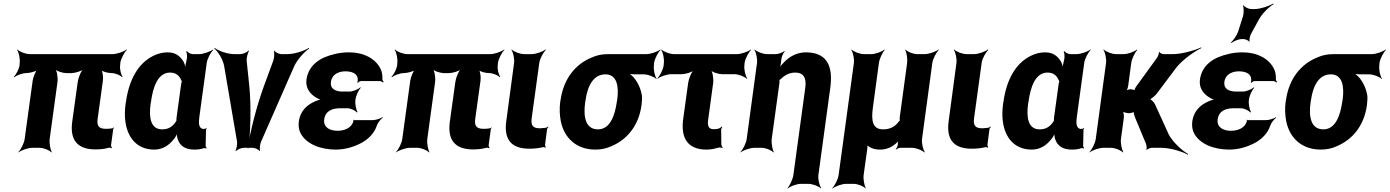

<svg xmlns="http://www.w3.org/2000/svg" viewBox="-20 -833 7831 1082"><path d="M518 9C547 9 570 6 592 0C597 -2 606 0 609 3L611 0C608 -3 605 -12 606 -17L618 -105C618 -108 622 -111 623 -113L621 -115C620 -114 616 -110 613 -110C603 -108 591 -107 578 -107C538 -107 525 -122 530 -162L560 -379C563 -399 558 -433 549 -444L545 -441C554 -430 588 -421 609 -421C629 -421 659 -409 668 -398L671 -401C662 -412 654 -443 657 -464L658 -478C661 -502 681 -539 695 -552L693 -554C678 -542 639 -528 615 -528H148C124 -528 89 -542 78 -554L76 -552C86 -539 94 -502 91 -478L90 -464C87 -444 71 -412 58 -401L61 -398C74 -409 107 -421 127 -421C147 -421 182 -430 195 -441L193 -444C180 -433 167 -398 164 -378L119 -50C116 -26 97 11 83 24L84 26C99 14 138 0 162 0H203C227 0 260 14 269 26L272 24C264 11 257 -26 260 -50L304 -371C307 -395 301 -435 290 -447L288 -445C298 -432 334 -421 354 -421H382C402 -421 440 -432 454 -445L452 -447C437 -435 421 -395 418 -371L387 -147C373 -44 416 9 518 9Z M1127 -107 1129 -104 1126 -106C1099 -109 1099 -140 1103 -171L1145 -478C1148 -502 1168 -539 1182 -552L1180 -554C1165 -542 1126 -528 1102 -528H1067C1055 -528 1038 -537 1033 -545L1029 -542C1034 -535 1036 -510 1032 -497C1028 -482 1023 -458 1024 -446L1027 -447C1025 -457 1020 -475 1014 -486C996 -516 970 -538 925 -538C896 -538 870 -531 843 -518C757 -475 707 -382 690 -260L688 -250C683 -212 682 -177 687 -145C699 -59 751 10 849 10C897 10 932 -14 959 -48C969 -59 978 -77 980 -87H977C975 -77 978 -58 982 -47C995 -11 1023 10 1076 10C1097 10 1112 8 1128 2C1132 1 1139 2 1142 4L1145 0C1142 -1 1138 -8 1139 -13L1141 -102C1140 -105 1144 -108 1145 -110L1142 -112C1141 -111 1138 -107 1136 -107ZM1001 -360 975 -171C974 -165 975 -159 974 -153C974 -153 973 -149 974 -149L975 -153C974 -153 972 -149 972 -149C954 -121 931 -104 894 -104C828 -104 818 -172 829 -250L831 -260C842 -341 869 -424 938 -424C971 -424 989 -408 1000 -384C1001 -382 1005 -373 1006 -374V-378C1005 -377 1001 -363 1001 -360Z M1385 -347 1370 -491C1369 -506 1376 -536 1383 -545L1380 -548C1373 -538 1348 -528 1335 -528H1300C1262 -528 1211 -546 1190 -563L1188 -559C1209 -543 1236 -498 1243 -462L1316 -34C1318 -21 1313 7 1307 16L1310 18C1317 10 1340 0 1352 0H1405C1417 0 1438 10 1443 18L1446 16C1442 7 1445 -21 1451 -34L1639 -462C1656 -498 1697 -543 1722 -559L1720 -563C1695 -546 1638 -528 1600 -528H1566C1553 -528 1531 -538 1526 -548L1523 -545C1528 -536 1525 -506 1520 -491L1467 -347C1426 -235 1388 -85 1376 3H1380C1392 -85 1396 -235 1385 -347Z M1881 -96C1841 -96 1801 -114 1807 -160C1814 -210 1854 -223 1899 -223H1938C1956 -223 1983 -210 1991 -199L1995 -202C1987 -213 1980 -247 1983 -269V-272C1986 -293 2001 -327 2013 -338L2011 -341C1999 -330 1968 -317 1950 -317H1911C1871 -317 1839 -332 1845 -373C1846 -380 1848 -387 1852 -394C1865 -419 1894 -431 1927 -431C1957 -431 1989 -422 1995 -395C1997 -389 1996 -372 1994 -367L1997 -366C2000 -370 2008 -376 2014 -376H2121C2128 -376 2135 -371 2138 -368L2142 -371C2139 -375 2134 -382 2135 -388C2136 -409 2133 -427 2125 -444C2097 -503 2029 -538 1948 -538C1918 -538 1891 -535 1865 -528C1790 -511 1719 -471 1707 -384C1701 -337 1727 -304 1760 -284C1770 -277 1788 -270 1798 -269V-273C1788 -274 1769 -268 1756 -262C1709 -242 1672 -207 1664 -149C1661 -124 1664 -101 1674 -82C1706 -21 1786 10 1873 10C1925 10 1978 -6 2021 -30C2056 -50 2089 -81 2104 -126C2109 -142 2126 -162 2137 -170L2136 -173C2125 -165 2097 -156 2080 -156H1975C1973 -156 1974 -158 1973 -159L1970 -157C1971 -156 1972 -153 1972 -151C1961 -111 1921 -96 1881 -96Z M2646 9C2675 9 2698 6 2720 0C2725 -2 2734 0 2737 3L2739 0C2736 -3 2733 -12 2734 -17L2746 -105C2746 -108 2750 -111 2751 -113L2749 -115C2748 -114 2744 -110 2741 -110C2731 -108 2719 -107 2706 -107C2666 -107 2653 -122 2658 -162L2688 -379C2691 -399 2686 -433 2677 -444L2673 -441C2682 -430 2716 -421 2737 -421C2757 -421 2787 -409 2796 -398L2799 -401C2790 -412 2782 -443 2785 -464L2786 -478C2789 -502 2809 -539 2823 -552L2821 -554C2806 -542 2767 -528 2743 -528H2276C2252 -528 2217 -542 2206 -554L2204 -552C2214 -539 2222 -502 2219 -478L2218 -464C2215 -444 2199 -412 2186 -401L2189 -398C2202 -409 2235 -421 2255 -421C2275 -421 2310 -430 2323 -441L2321 -444C2308 -433 2295 -398 2292 -378L2247 -50C2244 -26 2225 11 2211 24L2212 26C2227 14 2266 0 2290 0H2331C2355 0 2388 14 2397 26L2400 24C2392 11 2385 -26 2388 -50L2432 -371C2435 -395 2429 -435 2418 -447L2416 -445C2426 -432 2462 -421 2482 -421H2510C2530 -421 2568 -432 2582 -445L2580 -447C2565 -435 2549 -395 2546 -371L2515 -147C2501 -44 2544 9 2646 9Z M2963 5C2992 5 3015 2 3037 -3C3042 -5 3051 -3 3054 0L3056 -3C3053 -6 3051 -15 3052 -20L3063 -105C3064 -110 3069 -115 3071 -118L3068 -120C3066 -118 3060 -113 3055 -113L3047 -112L3023 -110C2984 -110 2971 -125 2976 -165L3019 -478C3022 -502 3042 -539 3057 -552L3054 -554C3039 -542 3000 -528 2976 -528H2934C2910 -528 2875 -542 2864 -554L2862 -552C2872 -539 2880 -502 2877 -478L2833 -150C2819 -47 2861 5 2963 5Z M3665 -464 3666 -478C3669 -502 3689 -539 3703 -552L3701 -554C3686 -542 3647 -528 3623 -528H3407C3373 -528 3343 -522 3315 -509C3223 -472 3156 -390 3139 -269L3137 -259C3132 -220 3134 -185 3140 -152C3158 -58 3226 10 3335 10C3368 10 3397 4 3425 -9C3512 -45 3579 -123 3595 -239L3596 -249C3598 -266 3599 -282 3597 -297C3590 -337 3573 -371 3550 -398C3541 -407 3527 -420 3519 -424L3517 -420C3525 -416 3543 -414 3557 -414H3608C3632 -414 3667 -400 3678 -388L3680 -390C3670 -403 3662 -440 3665 -464ZM3392 -414C3457 -414 3469 -346 3458 -269L3456 -259C3445 -180 3417 -104 3350 -104C3279 -104 3266 -175 3278 -259L3280 -269C3291 -349 3324 -414 3392 -414Z M4001 -105C3972 -105 3966 -125 3971 -160L3999 -365C4002 -389 3996 -429 3985 -441L3983 -439C3993 -426 4029 -415 4049 -415H4118C4142 -415 4177 -401 4188 -389L4191 -391C4181 -404 4172 -441 4175 -465L4176 -478C4179 -502 4199 -539 4213 -552L4211 -554C4196 -542 4157 -528 4133 -528H3778C3754 -528 3719 -542 3708 -554L3706 -552C3716 -539 3724 -502 3721 -478L3720 -465C3717 -441 3698 -404 3684 -391L3685 -389C3700 -401 3739 -415 3763 -415H3823C3843 -415 3880 -426 3894 -439L3892 -441C3877 -429 3861 -389 3858 -365L3830 -162C3815 -52 3858 10 3961 10C3987 10 4008 5 4029 -1C4036 -3 4047 -1 4051 1L4053 -2C4049 -5 4045 -14 4045 -21L4044 -104C4045 -109 4049 -115 4050 -117L4047 -120C4036 -107 4021 -105 4001 -105Z M4462 -424C4508 -424 4526 -394 4518 -338L4451 153C4448 177 4430 214 4418 227L4420 229C4433 217 4470 203 4494 203H4535C4559 203 4595 217 4606 229L4608 227C4598 214 4589 177 4592 153L4659 -338C4676 -463 4639 -538 4521 -538C4472 -538 4430 -515 4400 -484C4389 -473 4374 -456 4367 -445L4371 -443C4377 -454 4381 -474 4382 -489L4383 -496C4383 -510 4394 -535 4402 -543L4400 -546C4392 -537 4366 -528 4351 -528H4303C4279 -528 4244 -542 4233 -554L4231 -552C4241 -539 4249 -502 4246 -478L4188 -50C4185 -26 4166 11 4152 24L4153 26C4168 14 4207 0 4231 0H4272C4296 0 4329 14 4338 26L4341 24C4333 11 4326 -26 4329 -50L4372 -362C4373 -366 4374 -383 4371 -385L4368 -382C4370 -380 4381 -387 4383 -390C4403 -410 4429 -424 4462 -424Z M5039 -17C5038 -9 5033 3 5028 7L5030 10C5035 5 5047 0 5055 0H5119C5143 0 5178 14 5189 26L5192 24C5182 11 5173 -26 5176 -50L5234 -478C5237 -502 5257 -539 5271 -552L5269 -554C5254 -542 5215 -528 5191 -528H5149C5125 -528 5092 -542 5083 -554L5081 -552C5089 -539 5095 -502 5092 -478L5050 -169C5050 -166 5050 -152 5052 -151L5054 -154C5052 -155 5043 -147 5042 -144C5023 -119 4995 -104 4957 -104C4897 -104 4889 -152 4899 -226L4933 -478C4936 -502 4954 -539 4966 -552L4964 -554C4951 -542 4914 -528 4890 -528H4849C4825 -528 4790 -542 4779 -554L4777 -552C4787 -539 4795 -502 4792 -478L4706 153C4703 177 4684 214 4670 227L4672 229C4687 217 4725 203 4749 203H4790C4814 203 4848 217 4857 229L4859 227C4851 214 4844 177 4847 153L4868 2C4869 -5 4869 -17 4867 -22L4864 -20C4866 -15 4873 -9 4878 -6C4894 5 4915 10 4939 10C4975 10 5002 -2 5026 -22C5033 -28 5044 -37 5047 -44L5045 -45C5041 -39 5039 -26 5039 -17Z M5456 5C5485 5 5508 2 5530 -3C5535 -5 5544 -3 5547 0L5549 -3C5546 -6 5544 -15 5545 -20L5556 -105C5557 -110 5562 -115 5564 -118L5561 -120C5559 -118 5553 -113 5548 -113L5540 -112L5516 -110C5477 -110 5464 -125 5469 -165L5512 -478C5515 -502 5535 -539 5550 -552L5547 -554C5532 -542 5493 -528 5469 -528H5427C5403 -528 5368 -542 5357 -554L5355 -552C5365 -539 5373 -502 5370 -478L5326 -150C5312 -47 5354 5 5456 5Z M6072 -107 6074 -104 6071 -106C6044 -109 6044 -140 6048 -171L6090 -478C6093 -502 6113 -539 6127 -552L6125 -554C6110 -542 6071 -528 6047 -528H6012C6000 -528 5983 -537 5978 -545L5974 -542C5979 -535 5981 -510 5977 -497C5973 -482 5968 -458 5969 -446L5972 -447C5970 -457 5965 -475 5959 -486C5941 -516 5915 -538 5870 -538C5841 -538 5815 -531 5788 -518C5702 -475 5652 -382 5635 -260L5633 -250C5628 -212 5627 -177 5632 -145C5644 -59 5696 10 5794 10C5842 10 5877 -14 5904 -48C5914 -59 5923 -77 5925 -87H5922C5920 -77 5923 -58 5927 -47C5940 -11 5968 10 6021 10C6042 10 6057 8 6073 2C6077 1 6084 2 6087 4L6090 0C6087 -1 6083 -8 6084 -13L6086 -102C6085 -105 6089 -108 6090 -110L6087 -112C6086 -111 6083 -107 6081 -107ZM5946 -360 5920 -171C5919 -165 5920 -159 5919 -153C5919 -153 5918 -149 5919 -149L5920 -153C5919 -153 5917 -149 5917 -149C5899 -121 5876 -104 5839 -104C5773 -104 5763 -172 5774 -250L5776 -260C5787 -341 5814 -424 5883 -424C5916 -424 5934 -408 5945 -384C5946 -382 5950 -373 5951 -374V-378C5950 -377 5946 -363 5946 -360Z M6376 -172 6438 -23C6441 -15 6444 5 6440 10L6442 12C6446 7 6463 0 6471 0H6525C6572 0 6642 20 6674 39L6676 35C6643 17 6591 -30 6567 -74L6489 -245C6484 -256 6465 -276 6457 -276L6456 -272C6464 -272 6488 -292 6497 -303L6612 -456C6648 -499 6712 -544 6750 -562L6749 -566C6711 -548 6637 -528 6591 -528H6538C6531 -528 6516 -534 6514 -540L6511 -538C6512 -532 6505 -513 6500 -507L6384 -347C6380 -342 6371 -325 6373 -320L6375 -322C6374 -327 6358 -330 6353 -330C6345 -330 6328 -326 6322 -321L6325 -318C6331 -323 6337 -341 6338 -351L6355 -478C6358 -502 6377 -539 6389 -552L6387 -554C6374 -542 6336 -528 6312 -528H6270C6246 -528 6211 -542 6200 -554L6198 -552C6208 -539 6216 -502 6213 -478L6155 -50C6152 -26 6133 11 6119 24L6120 26C6135 14 6174 0 6198 0H6240C6264 0 6298 14 6307 26L6310 24C6302 11 6294 -26 6297 -50L6313 -167C6315 -180 6312 -204 6306 -211L6302 -208C6308 -201 6330 -195 6342 -195H6343C6351 -195 6370 -200 6374 -205L6370 -207C6366 -202 6373 -180 6376 -172Z M6916 -96C6876 -96 6836 -114 6842 -160C6849 -210 6889 -223 6934 -223H6973C6991 -223 7018 -210 7026 -199L7030 -202C7022 -213 7015 -247 7018 -269V-272C7021 -293 7036 -327 7048 -338L7046 -341C7034 -330 7003 -317 6985 -317H6946C6906 -317 6874 -332 6880 -373C6881 -380 6883 -387 6887 -394C6900 -419 6929 -431 6962 -431C6992 -431 7024 -422 7030 -395C7032 -389 7031 -372 7029 -367L7032 -366C7035 -370 7043 -376 7049 -376H7156C7163 -376 7170 -371 7173 -368L7177 -371C7174 -375 7169 -382 7170 -388C7171 -409 7168 -427 7160 -444C7132 -503 7064 -538 6983 -538C6953 -538 6926 -535 6900 -528C6825 -511 6754 -471 6742 -384C6736 -337 6762 -304 6795 -284C6805 -277 6823 -270 6833 -269V-273C6823 -274 6804 -268 6791 -262C6744 -242 6707 -207 6699 -149C6696 -124 6699 -101 6709 -82C6741 -21 6821 10 6908 10C6960 10 7013 -6 7056 -30C7091 -50 7124 -81 7139 -126C7144 -142 7161 -162 7172 -170L7171 -173C7160 -165 7132 -156 7115 -156H7010C7008 -156 7009 -158 7008 -159L7005 -157C7006 -156 7007 -153 7007 -151C6996 -111 6956 -96 6916 -96ZM6985 -742 6957 -654C6950 -633 6929 -604 6917 -594L6920 -591C6932 -601 6960 -613 6979 -613H6987C6997 -613 7017 -605 7019 -598L7022 -600C7019 -607 7024 -631 7030 -642L7075 -724C7093 -757 7132 -795 7157 -809L7155 -813C7130 -798 7082 -782 7051 -782H7031C7017 -782 6994 -793 6988 -803L6984 -801C6990 -791 6990 -759 6985 -742Z M7753 -464 7754 -478C7757 -502 7777 -539 7791 -552L7789 -554C7774 -542 7735 -528 7711 -528H7495C7461 -528 7431 -522 7403 -509C7311 -472 7244 -390 7227 -269L7225 -259C7220 -220 7222 -185 7228 -152C7246 -58 7314 10 7423 10C7456 10 7485 4 7513 -9C7600 -45 7667 -123 7683 -239L7684 -249C7686 -266 7687 -282 7685 -297C7678 -337 7661 -371 7638 -398C7629 -407 7615 -420 7607 -424L7605 -420C7613 -416 7631 -414 7645 -414H7696C7720 -414 7755 -400 7766 -388L7768 -390C7758 -403 7750 -440 7753 -464ZM7480 -414C7545 -414 7557 -346 7546 -269L7544 -259C7533 -180 7505 -104 7438 -104C7367 -104 7354 -175 7366 -259L7368 -269C7379 -349 7412 -414 7480 -414Z"/></svg>

Font: Asimov
Style: EdgeNarIt
Weight: 500
Designer: Google
Version: Version 2.000980: 2014